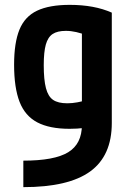

<svg xmlns="http://www.w3.org/2000/svg" viewBox="-20 -550 540 790"><path d="M76 111Q204 111 260.5 76.5Q317 42 317 -36V-467L345 -402Q316 -413 294 -418Q272 -423 251 -423Q216 -423 196.5 -410Q177 -397 168.5 -366.5Q160 -336 160 -282Q160 -222 169 -187.5Q178 -153 198.5 -139Q219 -125 257 -125Q277 -125 298.5 -129Q320 -133 349 -141L380 -33Q354 -27 326 -23.5Q298 -20 266 -20Q184 -20 133.5 -46.5Q83 -73 60.5 -131Q38 -189 38 -284Q38 -374 60 -428Q82 -482 132.5 -506Q183 -530 267 -530Q368 -530 440 -498V-44Q440 91 351 155.5Q262 220 76 220Z"/></svg>

Font: M PLUS 1 Code SemiBold
Style: Regular
Weight: 600
Designer: Coji Morishita
Foundry: UNDERFOREST DESIGN
Version: Version 1.005